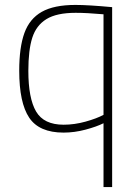

<svg xmlns="http://www.w3.org/2000/svg" viewBox="-20 -529 554 779"><path d="M400 -29Q372 -15 327 -3Q282 9 238 9Q139 9 98.5 -51.5Q58 -112 58 -242Q58 -337 79 -395Q100 -453 149.5 -481Q199 -509 286 -509Q338 -509 435 -500V230H400ZM400 -63V-471Q332 -477 287 -477Q210 -477 168.5 -451.5Q127 -426 111 -376Q95 -326 95 -242Q95 -130 126.5 -76.5Q158 -23 238 -23Q282 -23 327 -35.5Q372 -48 400 -63Z"/></svg>

Font: Cairo ExtraLight
Style: Regular
Weight: 275
Designer: Mohamed Gaber, Accademia di Belle Arti di Urbino and others
Foundry: Kief Type Foundry, Accademia di Belle Arti di Urbino and others
Version: Version 3.011